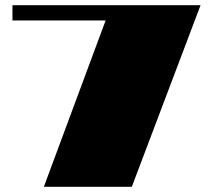

<svg xmlns="http://www.w3.org/2000/svg" viewBox="-20 -720 807 740"><path d="M387 -641H28V-700H753L488 0H149Z"/></svg>

Font: Notable
Style: Regular
Weight: 400
Designer: Multiple Designers
Foundry: Google, Inc.
Version: Version 1.100